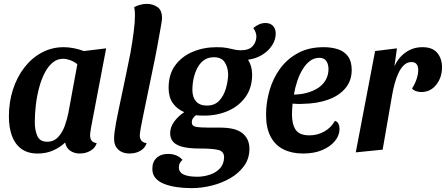

<svg xmlns="http://www.w3.org/2000/svg" viewBox="-20 -774 2306 993"><path d="M175 20Q123 20 90 -4.5Q57 -29 41.5 -72Q26 -115 26 -171Q26 -246 47 -311Q68 -376 106.5 -425.5Q145 -475 197 -502.5Q249 -530 309 -530Q359 -530 414 -510L529 -524L451 -115Q450 -107 448 -95Q446 -83 446 -73Q446 -57 454 -46.5Q462 -36 480 -34Q475 -16 461 -4Q447 8 429.5 14Q412 20 393 20Q364 20 343 5.5Q322 -9 317 -37Q291 -12 255 4Q219 20 175 20ZM224 -41Q258 -41 280.5 -65Q303 -89 315.5 -124.5Q328 -160 334 -192L380 -442Q362 -456 342.5 -463Q323 -470 306 -470Q276 -470 252.5 -450.5Q229 -431 211.5 -397.5Q194 -364 182.5 -321Q171 -278 165.5 -232Q160 -186 160 -142Q160 -101 173 -71Q186 -41 224 -41Z M650 20Q614 20 592 0Q570 -20 570 -57Q570 -71 572.5 -91Q575 -111 580 -138.5Q585 -166 592.5 -201.5Q600 -237 609.5 -282Q619 -327 630.5 -382Q642 -437 655 -502Q665 -559 671.5 -609.5Q678 -660 678 -695Q678 -708 677 -718Q676 -728 674 -737Q686 -744 704 -749Q722 -754 741 -754Q769 -754 793.5 -738Q818 -722 818 -680Q818 -671 814 -648.5Q810 -626 804.5 -595Q799 -564 793 -531Q787 -498 781 -469Q758 -358 743.5 -287.5Q729 -217 720.5 -176Q712 -135 708.5 -115Q705 -95 704 -87Q703 -79 703 -73Q703 -57 711.5 -46.5Q720 -36 738 -34Q733 -16 719.5 -4Q706 8 688 14Q670 20 650 20Z M971 199Q930 199 893 193.5Q856 188 827.5 176.5Q799 165 783 145.5Q767 126 768 97Q768 63 790 42.5Q812 22 849 22Q873 22 892 30Q911 38 924 53Q915 60 910 69.5Q905 79 905 91Q905 117 929.5 128.5Q954 140 1001 140Q1033 140 1065 129.5Q1097 119 1117.5 97Q1138 75 1139 40Q1139 9 1109 1.5Q1079 -6 1009 -6Q960 -6 926.5 -14Q893 -22 876.5 -39.5Q860 -57 860 -85Q860 -116 881 -145Q902 -174 933 -194Q895 -210 873.5 -241Q852 -272 852 -319Q852 -390 886.5 -436.5Q921 -483 977.5 -506.5Q1034 -530 1101 -530Q1133 -530 1154 -526Q1175 -522 1191 -518Q1207 -514 1225 -514Q1267 -514 1286 -534.5Q1305 -555 1306 -584Q1306 -607 1290 -629Q1304 -641 1320 -648Q1336 -655 1353 -655Q1378 -655 1392 -640Q1406 -625 1406 -600Q1406 -569 1387.5 -540Q1369 -511 1337 -491Q1305 -471 1263 -465Q1273 -449 1278.5 -430Q1284 -411 1284 -388Q1284 -321 1250.5 -273.5Q1217 -226 1160.5 -201Q1104 -176 1035 -176Q1024 -176 1014 -176.5Q1004 -177 993 -178Q985 -172 978.5 -163Q972 -154 972 -141Q972 -122 994 -118Q1016 -114 1060 -114H1118Q1199 -114 1234.5 -84.5Q1270 -55 1270 -5Q1270 46 1242.5 84Q1215 122 1171 147.5Q1127 173 1074.5 186Q1022 199 971 199ZM1050 -228Q1090 -228 1113.5 -253Q1137 -278 1148 -315.5Q1159 -353 1160 -389Q1159 -427 1142 -452.5Q1125 -478 1086 -478Q1057 -478 1036 -463.5Q1015 -449 1001.5 -424Q988 -399 981.5 -369Q975 -339 975 -308Q975 -271 994 -249.5Q1013 -228 1050 -228Z M1547 20Q1489 20 1446 -1.5Q1403 -23 1379.5 -67.5Q1356 -112 1356 -181Q1356 -244 1374 -306.5Q1392 -369 1428.5 -419Q1465 -469 1521 -499.5Q1577 -530 1654 -530Q1694 -530 1727 -519.5Q1760 -509 1779.5 -483Q1799 -457 1799 -412Q1799 -357 1766.5 -318Q1734 -279 1677 -258.5Q1620 -238 1546 -237Q1534 -236 1519 -236.5Q1504 -237 1493 -238Q1492 -223 1491 -208.5Q1490 -194 1490 -183Q1490 -131 1509.5 -102.5Q1529 -74 1580 -74Q1622 -74 1657.5 -94Q1693 -114 1712 -149Q1726 -145 1731 -132.5Q1736 -120 1736 -107Q1736 -74 1712.5 -45Q1689 -16 1647 2Q1605 20 1547 20ZM1500 -285Q1534 -285 1566 -293.5Q1598 -302 1623.5 -318Q1649 -334 1664 -359.5Q1679 -385 1679 -418Q1678 -445 1666.5 -460Q1655 -475 1631 -475Q1605 -475 1583.5 -459Q1562 -443 1545.5 -416Q1529 -389 1517.5 -355Q1506 -321 1500 -285Z M1820 14 1920 -510 2033 -524 2020 -432Q2040 -476 2078 -503Q2116 -530 2165 -530Q2217 -530 2241.5 -500.5Q2266 -471 2266 -426Q2266 -373 2236 -335.5Q2206 -298 2159 -298Q2146 -298 2132 -302.5Q2118 -307 2111 -317Q2124 -335 2133.5 -362Q2143 -389 2143 -412Q2143 -430 2135 -441.5Q2127 -453 2108 -453Q2086 -453 2069.5 -437.5Q2053 -422 2041 -396.5Q2029 -371 2021 -341Q2013 -311 2008 -282L1959 0Z"/></svg>

Font: Sansita Swashed Light Medium
Style: Regular
Weight: 500
Version: Version 1.003